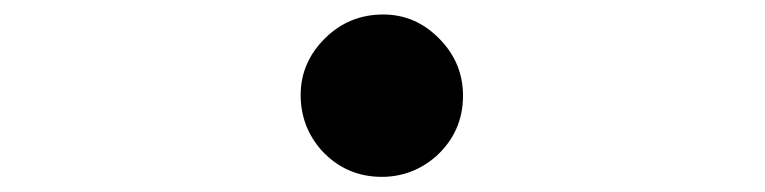

<svg xmlns="http://www.w3.org/2000/svg" viewBox="-20 -509 1040 261"><path d="M501 -489.3Q544.9 -489.3 577.1 -456.5Q609.4 -423.8 609.4 -378.9Q609.4 -330.1 573.2 -296.9Q541 -268.6 499 -268.6Q450.2 -268.6 417 -304.7Q388.7 -336.9 388.7 -379.9Q388.7 -423.8 421.4 -456.5Q454.1 -489.3 501 -489.3Z"/></svg>

Font: MotoyaLMaru
Style: W3 mono
Weight: 400
Version: Version 1.01